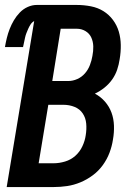

<svg xmlns="http://www.w3.org/2000/svg" viewBox="-24 -755 544 775"><path d="M3 0 114 -670Q105 -665 99.5 -656.5Q94 -648 90 -639Q86 -630 82.5 -621Q79 -612 77 -602.5Q75 -593 73 -583.5Q71 -574 69 -565H-4Q-1 -583 3.5 -601.5Q8 -620 15 -638Q22 -656 32 -673Q42 -690 56 -704.5Q70 -719 88 -727Q106 -735 124 -735H286Q315 -735 343 -729.5Q371 -724 393.5 -710Q416 -696 432 -674.5Q448 -653 455.5 -627.5Q463 -602 463.5 -573.5Q464 -545 459 -516Q456 -495 449 -474Q442 -453 429 -434.5Q416 -416 398 -401.5Q380 -387 359 -377Q382 -365 399.5 -345Q417 -325 426 -300.5Q435 -276 436 -248Q437 -220 432 -192Q428 -165 418 -138.5Q408 -112 391 -88.5Q374 -65 350.5 -47.5Q327 -30 300.5 -19Q274 -8 247 -4Q220 0 193 0ZM187 -428H252Q270 -428 288 -436Q306 -444 319 -459Q332 -474 339 -492.5Q346 -511 349 -529Q353 -549 352.5 -568Q352 -587 344.5 -603.5Q337 -620 321 -629.5Q305 -639 286 -639H221ZM132 -96H193Q215 -96 238.5 -103Q262 -110 280 -126Q298 -142 308.5 -164.5Q319 -187 322 -209Q326 -233 324 -256Q322 -279 310 -297Q298 -315 277 -323.5Q256 -332 232 -332H171Z"/></svg>

Font: Iosevka Curly
Style: Bold Italic
Weight: 700
Italic angle: -9°
Monospace: yes
Designer: Belleve Invis
Foundry: Belleve Invis
Version: Version 22.1.2; ttfautohint (v1.8.4)